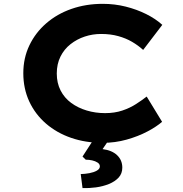

<svg xmlns="http://www.w3.org/2000/svg" viewBox="-20 -734 951 1000"><path d="M514.1 10Q426.2 10 351.1 -15.8Q275.9 -41.6 219.7 -90.1Q163.4 -138.7 132.4 -205.5Q101.4 -272.3 101.4 -352.9Q101.4 -431.7 133.1 -497.9Q164.7 -564 221.1 -612.8Q277.4 -661.6 352.6 -687.8Q427.8 -714 515.4 -714Q577.2 -714 634.7 -699.6Q692.1 -685.2 741.3 -660.7Q790.5 -636.2 825.3 -604.6L725.6 -474Q700.2 -497.1 668.1 -516Q636.1 -534.8 595.9 -545.9Q555.8 -557.1 506.2 -557.1Q462.3 -557.1 421.5 -543.6Q380.6 -530.1 347.3 -503.9Q314 -477.8 294.8 -439Q275.7 -400.3 275.7 -351.1Q275.7 -301.6 295.6 -262.7Q315.5 -223.9 350.9 -197.9Q386.4 -171.9 431.8 -158.4Q477.3 -144.8 527.4 -144.8Q577.1 -144.8 617.2 -158.3Q657.4 -171.8 688.7 -192.2Q720.1 -212.5 744 -231.1L824.2 -99.6Q796.4 -75 748.4 -49.5Q700.4 -24 640.1 -7Q579.8 10 514.1 10ZM409.8 245.7 400.5 172.6Q422.8 172.2 445.7 167.9Q468.7 163.6 484.4 154.7Q500.1 145.8 500.1 132.7Q500.1 120.5 488.4 112.8Q476.6 105 459.9 101.3Q443.1 97.7 426.5 97.7L409.8 81.3L478.1 -24H560L514.2 42.6Q563 48.7 590 74.4Q617 100.1 617 139Q617 170 597.8 190.9Q578.6 211.7 547.2 224.4Q515.8 237 479.8 241.9Q443.7 246.7 409.8 245.7Z"/></svg>

Font: Lexend Peta
Style: Regular
Weight: 400
Designer: Bonnie Shaver-Troup, Thomas Jockin
Foundry: Lexend
Version: Version 1.007